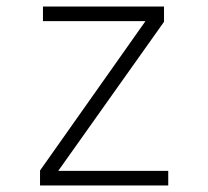

<svg xmlns="http://www.w3.org/2000/svg" viewBox="-20 -570 640 590"><path d="M103 0V-46L427 -505H112V-550H484V-503L159 -45H497V0Z"/></svg>

Font: JetBrains Mono NL Thin
Style: Regular
Weight: 100
Monospace: yes
Designer: Philipp Nurullin, Konstantin Bulenkov
Foundry: JetBrains
Version: Version 2.305; ttfautohint (v1.8.4.7-5d5b)